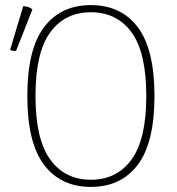

<svg xmlns="http://www.w3.org/2000/svg" viewBox="-20 -720 695 752"><path d="M336 12Q218 12 152.5 -74.5Q87 -161 87 -344Q87 -527 152.5 -613.5Q218 -700 336 -700Q454 -700 519.5 -613.5Q585 -527 585 -344Q585 -161 519.5 -74.5Q454 12 336 12ZM336 -16Q438 -16 495.5 -95.5Q553 -175 553 -344Q553 -514 495.5 -593Q438 -672 336 -672Q234 -672 176.5 -593Q119 -514 119 -344Q119 -175 176.5 -95.5Q234 -16 336 -16ZM43 -521Q39 -520 30.5 -521Q22 -522 20 -526L71 -696Q82 -695 90.5 -692.5Q99 -690 107 -683Z"/></svg>

Font: Arima Thin Thin
Style: Regular
Weight: 250
Version: Version 1.100